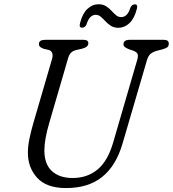

<svg xmlns="http://www.w3.org/2000/svg" viewBox="-20 -892 834 926"><path d="M526 -205.5 641.5 -602Q647 -620 644 -630.2Q641 -640.5 623 -647.5L603 -654Q589 -660 582.2 -665Q575.5 -670 575.5 -678.5Q576 -700 605.5 -700H770Q794 -700 794 -682Q794 -671 788.5 -665.5Q783 -660 765 -654.5L736 -647Q717 -641.5 706 -632.2Q695 -623 688.5 -601L570.5 -198Q539.5 -92.5 472.8 -38.8Q406 15 298.5 15Q204 15 159 -34.8Q114 -84.5 114.5 -157Q114.5 -188 122.5 -225.5Q130.5 -263 141 -299L231 -607.5Q235.5 -623 232 -635.2Q228.5 -647.5 214 -651.5L191 -656.5Q177.5 -661.5 172.5 -666.8Q167.5 -672 168 -681Q168 -700 199 -700H382.5Q406.5 -700 406 -683Q406 -665 375.5 -657L346.5 -650.5Q331.5 -646.5 322.5 -637.8Q313.5 -629 308.5 -611.5L217.5 -299Q194 -219.5 194 -166Q194 -100.5 230.2 -67Q266.5 -33.5 330.5 -33.5Q401 -33.5 450.5 -74.5Q500 -115.5 526 -205.5ZM551 -758Q529.5 -758 514.8 -767.5Q500 -777 488.8 -789.2Q477.5 -801.5 466.5 -811Q455.5 -820.5 442 -820.5Q411.5 -820.5 397.5 -775Q390.5 -758.5 376 -758.5Q360 -758.5 366 -780.5Q377.5 -826.5 401.5 -849Q425.5 -871.5 455 -871.5Q476.5 -871.5 491.2 -862.2Q506 -853 517.2 -840.5Q528.5 -828 539.5 -818.8Q550.5 -809.5 564.5 -809.5Q595 -809.5 608.5 -854Q615.5 -871 630.5 -871Q646 -871 640 -849Q628 -802.5 604.2 -780.2Q580.5 -758 551 -758Z"/></svg>

Font: Fraunces 9pt SuperSoft Light
Style: Italic
Weight: 300
Italic angle: -16°
Version: Version 1.000;[b76b70a41]